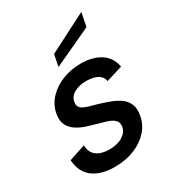

<svg xmlns="http://www.w3.org/2000/svg" viewBox="-177 -820 834 925"><g transform="rotate(-30 240.0 -357.0)"><path d="M110 -158Q111 -128 124.5 -111Q138 -94 160 -86.5Q182 -79 207 -79Q253 -79 281.5 -97Q310 -115 315 -142Q319 -165 306.5 -178.5Q294 -192 270.5 -200Q247 -208 219 -215Q194 -222 165.5 -231Q137 -240 113 -255.5Q89 -271 77 -295.5Q65 -320 72 -358Q81 -403 113 -436.5Q145 -470 192 -488.5Q239 -507 294 -507Q358 -507 401.5 -479.5Q445 -452 455 -397L364 -369Q361 -388 347.5 -400Q334 -412 314.5 -416.5Q295 -421 275 -421Q236 -421 208 -406Q180 -391 175 -362Q172 -346 178 -335.5Q184 -325 197.5 -318.5Q211 -312 229.5 -307Q248 -302 269 -296Q299 -287 327.5 -276.5Q356 -266 379 -250Q402 -234 413 -208Q424 -182 416 -144Q408 -100 377 -66Q346 -32 297.5 -12.5Q249 7 188 7Q114 7 69 -26Q24 -59 19 -128ZM421 -721 406 -645 193 -546 206 -611Z"/></g></svg>

Font: Albert Sans Medium
Style: Italic
Weight: 500
Italic angle: -11.25°
Designer: Andreas Rasmussen
Foundry: a.Foundry
Version: Version 1.025